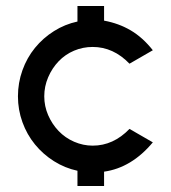

<svg xmlns="http://www.w3.org/2000/svg" viewBox="-20 -644 571 642"><path d="M328 -22H239V-73Q197 -82 160.5 -105Q124 -128 97 -161Q70 -194 55 -235.5Q40 -277 40 -322Q40 -367 55 -409Q70 -451 97 -484Q124 -517 160.5 -540Q197 -563 239 -572V-624H328V-575Q377 -566 417 -542.5Q457 -519 491 -476L413 -431Q359 -487 290 -487Q257 -487 227.5 -474.5Q198 -462 176 -439Q154 -416 141 -385.5Q128 -355 128 -322Q128 -289 141 -259Q154 -229 176 -206Q198 -183 228 -170Q258 -157 290 -157Q359 -157 413 -213L491 -168Q420 -83 328 -70Z"/></svg>

Font: Sulphur Point
Style: Bold
Weight: 700
Designer: Noponies / Dale Sattler
Foundry: Noponies
Version: Version 1.000; ttfautohint (v1.8)